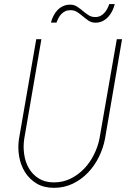

<svg xmlns="http://www.w3.org/2000/svg" viewBox="-20 -901 627 931"><path d="M571.8 -710.9 489.3 -229Q481 -183.6 459.7 -140.4Q438.5 -97.2 406.7 -64Q375 -30.8 333.3 -10.5Q291.5 9.8 241.7 9.8Q192.4 9.8 157.5 -11.2Q122.6 -32.2 101.3 -66.2Q80.1 -100.1 72.8 -142.8Q65.4 -185.5 72.3 -229L155.8 -710.9H180.7L97.7 -229Q91.8 -191.4 97.2 -153.3Q102.5 -115.2 120.1 -85Q137.7 -54.7 168 -35.6Q198.2 -16.6 241.7 -16.6Q285.2 -16.6 322.3 -34.9Q359.4 -53.2 387.9 -83Q416.5 -112.8 435.5 -151.1Q454.6 -189.5 462.4 -229L546.4 -710.9ZM536.6 -881.3Q532.2 -864.3 524.4 -848.1Q516.6 -832 504.9 -819.3Q493.2 -806.6 477.8 -798.8Q462.4 -791 442.9 -791Q423.8 -791 409.4 -800.8Q395 -810.5 381.6 -822Q368.2 -833.5 353.8 -842.8Q339.4 -852.1 320.8 -851.6Q306.6 -851.6 296.1 -846.4Q285.6 -841.3 277.6 -833Q269.5 -824.7 263.9 -814Q258.3 -803.2 253.9 -791.5H227.1Q231.4 -808.6 239.3 -824.2Q247.1 -839.8 258.8 -852.1Q270.5 -864.3 285.9 -871.3Q301.3 -878.4 320.3 -878.4Q339.4 -878.4 353.8 -868.9Q368.2 -859.4 381.8 -847.9Q395.5 -836.4 409.9 -827.1Q424.3 -817.9 442.9 -818.4Q456.5 -818.4 467.3 -824Q478 -829.6 486.1 -838.4Q494.1 -847.2 500 -858.4Q505.9 -869.6 509.8 -881.3Z"/></svg>

Font: Roboto Mono Thin
Style: Italic
Weight: 250
Designer: Google
Version: Version 2.000985; 2015; ttfautohint (v1.3)